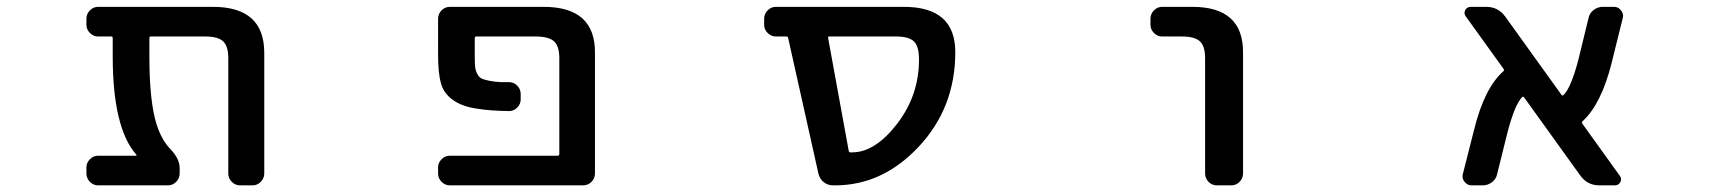

<svg xmlns="http://www.w3.org/2000/svg" viewBox="-20 -565 5040 563"><path d="M421.9 -458Q418 -458 418 -453.1V-400.4Q418 -266.6 439.5 -199.2Q454.1 -154.3 479.5 -127.9Q506.8 -99.6 506.8 -72.3V-56.6Q506.8 -42 496.6 -31.7Q486.3 -21.5 472.7 -21.5H267.6Q253.9 -21.5 243.7 -31.7Q233.4 -42 233.4 -56.6V-74.2Q233.4 -87.9 243.7 -98.1Q253.9 -108.4 267.6 -108.4H378.9Q379.9 -108.4 380.4 -109.4Q380.9 -110.4 379.9 -111.3Q310.5 -189.5 310.5 -400.4V-453.1Q310.5 -458 306.6 -458H267.6Q253.9 -458 243.7 -468.3Q233.4 -478.5 233.4 -492.2V-509.8Q233.4 -524.4 243.7 -534.7Q253.9 -544.9 267.6 -544.9H604.5Q754.9 -544.9 754.9 -410.2V-56.6Q754.9 -42 744.6 -31.7Q734.4 -21.5 720.7 -21.5H683.6Q669.9 -21.5 659.7 -31.7Q649.4 -42 649.4 -56.6V-394.5Q649.4 -429.7 634.3 -443.8Q619.1 -458 582 -458Z M1574.2 -544.9Q1725.6 -544.9 1724.6 -410.2V-56.6Q1724.6 -42 1714.4 -31.7Q1704.1 -21.5 1689.5 -21.5H1298.8Q1285.2 -21.5 1274.9 -31.7Q1264.6 -42 1264.6 -56.6V-74.2Q1264.6 -87.9 1274.9 -98.1Q1285.2 -108.4 1298.8 -108.4H1615.2Q1620.1 -108.4 1620.1 -113.3V-394.5Q1620.1 -429.7 1604.5 -443.8Q1588.9 -458 1550.8 -458H1377Q1372.1 -458 1372.1 -453.1V-404.3Q1372.1 -381.8 1373 -370.6Q1374 -359.4 1378.9 -349.6Q1383.8 -339.8 1390.1 -335.9Q1396.5 -332 1412.6 -328.6Q1428.7 -325.2 1447.3 -324.2Q1457 -324.2 1471.7 -324.2Q1486.3 -324.2 1496.6 -314Q1506.8 -303.7 1506.8 -289.1V-273.4Q1506.8 -259.8 1496.6 -249.5Q1486.3 -239.3 1472.7 -239.3Q1415 -240.2 1380.9 -246.1Q1335.9 -252 1308.6 -271.5Q1281.2 -291 1272.9 -320.8Q1264.6 -350.6 1264.6 -404.3V-509.8Q1264.6 -524.4 1274.9 -534.7Q1285.2 -544.9 1298.8 -544.9Z M2411.1 -458Q2407.2 -458 2408.2 -454.1L2468.8 -122.1Q2469.7 -118.2 2473.6 -118.2H2478.5Q2545.9 -118.2 2610.4 -201.7Q2674.8 -285.2 2674.8 -390.6Q2674.8 -429.7 2659.7 -443.8Q2644.5 -458 2607.4 -458ZM2291 -454.1Q2290 -458 2286.1 -458H2254.9Q2241.2 -458 2231 -468.3Q2220.7 -478.5 2220.7 -492.2V-509.8Q2220.7 -524.4 2231 -534.7Q2241.2 -544.9 2254.9 -544.9H2630.9Q2781.2 -544.9 2781.2 -412.1Q2781.2 -250 2674.8 -135.7Q2568.4 -21.5 2428.7 -21.5H2422.9Q2407.2 -21.5 2395.5 -30.8Q2383.8 -40 2379.9 -55.7Z M3387.7 -458Q3374 -458 3363.8 -468.3Q3353.5 -478.5 3353.5 -492.2V-509.8Q3353.5 -524.4 3363.8 -534.7Q3374 -544.9 3387.7 -544.9H3476.6Q3626 -544.9 3625 -410.2V-56.6Q3625 -42 3614.7 -31.7Q3604.5 -21.5 3590.8 -21.5H3547.9Q3534.2 -21.5 3523.9 -31.7Q3513.7 -42 3513.7 -56.6V-394.5Q3513.7 -429.7 3498.5 -443.8Q3483.4 -458 3445.3 -458Z M4729.5 -49.8Q4736.3 -41 4731.4 -31.2Q4726.6 -21.5 4714.8 -21.5H4669.9Q4634.8 -21.5 4614.3 -49.8L4449.2 -279.3Q4446.3 -283.2 4443.4 -280.3Q4421.9 -258.8 4400.4 -176.8L4370.1 -54.7Q4367.2 -40 4355 -30.8Q4342.8 -21.5 4328.1 -21.5H4294.9Q4282.2 -21.5 4274.4 -32.2Q4268.6 -39.1 4268.6 -47.9Q4268.6 -51.8 4269.5 -54.7L4302.7 -185.5Q4333 -307.6 4388.7 -356.4Q4391.6 -359.4 4388.7 -363.3L4278.3 -516.6Q4271.5 -525.4 4276.4 -535.2Q4281.2 -544.9 4293 -544.9H4337.9Q4373 -544.9 4393.6 -516.6L4558.6 -287.1Q4561.5 -283.2 4564.5 -286.1Q4586.9 -307.6 4608.4 -390.6L4637.7 -510.7Q4640.6 -526.4 4652.8 -535.6Q4665 -544.9 4679.7 -544.9H4712.9Q4725.6 -544.9 4733.4 -534.2Q4739.3 -527.3 4739.3 -518.6Q4739.3 -514.6 4738.3 -511.7L4706.1 -381.8Q4675.8 -259.8 4620.1 -209Q4617.2 -206.1 4620.1 -202.1Z"/></svg>

Font: Gen Jyuu Gothic L Monospace Medium
Style: Regular
Weight: 500
Designer: [Source Han Sans]
Ryoko NISHIZUKA  (kana & ideographs); Paul D. Hunt (Latin, Greek & Cyrillic); Wenlong ZHANG  (bopomofo
Version: Version 1.002.20150607